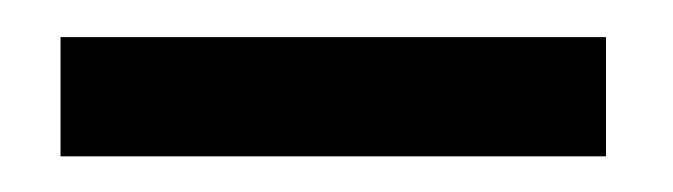

<svg xmlns="http://www.w3.org/2000/svg" viewBox="-20 -703 368 105"><path d="M311.4 -682.7V-617.5H13.1V-682.7Z"/></svg>

Font: Public Sans Thin
Style: Regular
Weight: 100
Designer: The Public Sans project authors (U.S. Web Design System). Libre Franklin designed by Pablo Impallari and Rodrigo Fuenzal
Version: Version 1.008